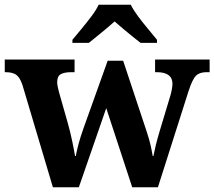

<svg xmlns="http://www.w3.org/2000/svg" viewBox="-23 -786 900 806"><path d="M71 -430Q60 -462 44.5 -472.5Q29 -483 0 -483H-3V-536H290V-483H277Q247 -483 232 -474.5Q217 -466 217 -441Q217 -433 219.5 -421Q222 -409 225 -398L262 -268Q272 -232 280 -194Q288 -156 292 -131H295Q300 -156 307 -182.5Q314 -209 327 -246L429 -531H494L592 -236Q604 -200 609.5 -175Q615 -150 618 -131H621Q626 -156 631.5 -178.5Q637 -201 648 -238L692 -384Q696 -397 698.5 -411.5Q701 -426 701 -434Q701 -483 635 -483H628V-536H857V-483H844Q815 -483 800 -468.5Q785 -454 769 -405L640 0H532L423 -332L308 0H199ZM281 -619Q297 -638 318.5 -664Q340 -690 360.5 -717Q381 -744 391 -766H526Q537 -744 557 -717Q577 -690 599 -664Q621 -638 636 -619V-606H567Q553 -617 533 -633Q513 -649 493 -666Q473 -683 458 -696Q436 -676 403.5 -649.5Q371 -623 350 -606H281Z"/></svg>

Font: Noto Serif Toto
Style: Bold
Weight: 700
Designer: Monotype Design Team
Foundry: Monotype Imaging Inc.
Version: Version 2.001; ttfautohint (v1.8.4.7-5d5b)